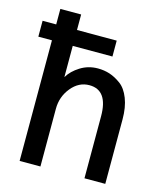

<svg xmlns="http://www.w3.org/2000/svg" viewBox="-116 -872 815 958"><g transform="rotate(15 291.5 -392.5)"><path d="M5.9 -623V-705.1H76.2V-785.2H183.6V-705.1H388.7V-623H183.6V-462.9H184.6Q204.1 -496.1 244.6 -521.5Q285.2 -546.9 335 -546.9Q367.2 -546.9 396 -537.6Q424.8 -528.3 454.1 -506.8Q483.4 -485.4 501 -440.4Q518.6 -395.5 518.6 -333V0H411.1V-320.3Q411.1 -455.1 315.4 -455.1Q260.7 -455.1 222.2 -407.7Q183.6 -360.4 183.6 -297.9V0H76.2V-623Z"/></g></svg>

Font: Gothic A1 SemiBold
Style: Regular
Weight: 600
Version: Version 2.50